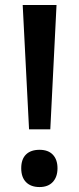

<svg xmlns="http://www.w3.org/2000/svg" viewBox="-20 -734 316 768"><path d="M181.2 -216.8H96.2L70.8 -713.9H206.1ZM64.9 -61Q64.9 -97.2 84 -116Q103 -134.8 138.2 -134.8Q172.9 -134.8 191.4 -115.2Q210 -95.7 210 -61Q210 -26.4 191.2 -6.1Q172.4 14.2 138.2 14.2Q103.5 14.2 84.2 -5.4Q64.9 -24.9 64.9 -61Z"/></svg>

Font: f0_32663          
Style: Regular
Weight: 600
Foundry: Ascender Corporation
Version: Version 1.10